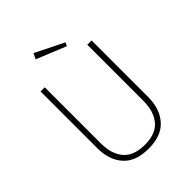

<svg xmlns="http://www.w3.org/2000/svg" viewBox="-246 -999 1136 1136"><g transform="rotate(-45 322.0 -431.0)"><path d="M536 -209Q536 -109 482.5 -49.5Q429 10 323 10Q215 10 162 -49Q109 -108 109 -209V-682H144V-212Q144 -123 187.5 -72.5Q231 -22 323 -22Q414 -22 457 -73Q500 -124 500 -212V-682H536ZM419 -783 409 -761 223 -837 240 -872Z"/></g></svg>

Font: FiraGO UltraLight
Style: Regular
Weight: 200
Designer: bBox Type
Foundry: bBox Type GmbH
Version: Version 1.001